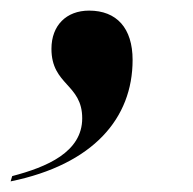

<svg xmlns="http://www.w3.org/2000/svg" viewBox="-40 -187 364 362"><path d="M-17 145 -20 155C136 123 210 36 210 -74C210 -134 180 -167 128 -167C85 -167 57 -139 57 -95C57 -26 115 -29 115 36C115 100 48 128 -17 145Z"/></svg>

Font: Noto Serif Display SemiCondensed Black
Style: Italic
Weight: 900
Width: 4
Italic angle: -12°
Designer: Monotype Design Team
Foundry: Monotype Imaging Inc.
Version: Version 2.009